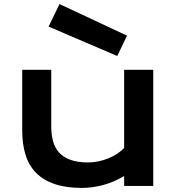

<svg xmlns="http://www.w3.org/2000/svg" viewBox="-20 -923 874 953"><path d="M90.3 -576.7H234.4V-295.4Q234.4 -255.4 243.2 -222.4Q252 -189.5 273.2 -166Q294.4 -142.6 329.8 -129.6Q365.2 -116.7 418 -116.7Q442.9 -116.7 468.5 -122.1Q494.1 -127.4 517.6 -137Q541 -146.5 561.3 -159.7Q581.5 -172.9 596.2 -188.5V-576.7H740.7V0H596.2V-49.3Q543 -17.6 489.3 -3.9Q435.5 9.8 387.2 9.8Q308.1 9.8 251.7 -9.3Q195.3 -28.3 159.4 -64.7Q123.5 -101.1 106.9 -154.1Q90.3 -207 90.3 -274.9ZM221.2 -791 275.4 -902.8 610.4 -746.1 562 -645Z"/></svg>

Font: Krona One
Style: Regular
Weight: 400
Version: Version 1.003